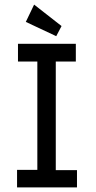

<svg xmlns="http://www.w3.org/2000/svg" viewBox="-20 -813 415 833"><path d="M54 0V-76H142V-546H58V-623H309V-546H222V-75H314V0ZM224 -656 92 -718 128 -793 247 -700Z"/></svg>

Font: Inconsolata Condensed SemiBold
Style: Regular
Weight: 600
Width: 3
Monospace: yes
Designer: Raph Levien, Cyreal, Brenton Simpson
Foundry: Raph Levien, Cyreal, Google
Version: Version 3.100; ttfautohint (v1.8.4.7-5d5b)